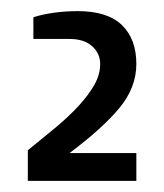

<svg xmlns="http://www.w3.org/2000/svg" viewBox="-20 -725 295 345"><path d="M120 -705Q173 -705 199 -680Q225 -655 225 -610Q225 -568 195 -531.5Q165 -495 105 -450H225V-400H30V-455Q56 -476 79.5 -495.5Q103 -515 121 -534.5Q139 -554 149.5 -572.5Q160 -591 160 -610Q160 -629 145.5 -642Q131 -655 105 -655H40V-694Q55 -699 76 -702Q97 -705 120 -705Z"/></svg>

Font: Cuprum
Style: Regular
Weight: 400
Designer: Jovanny Lemonad
Foundry: Jovanny Lemonad
Version: Version 1.002